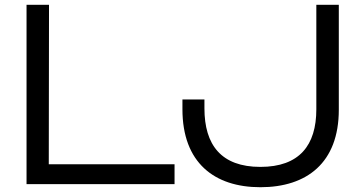

<svg xmlns="http://www.w3.org/2000/svg" viewBox="-20 -770 1519 803"><path d="M91 -750V0H710V-83H184L185 -750ZM743 -313C743 -90 876 13 1069 13C1263 13 1397 -89 1397 -311V-750H1303V-313C1303 -162 1232 -72 1069 -72C905 -72 835 -164 835 -317V-354H743Z"/></svg>

Font: Bounded Light
Style: Regular
Weight: 300
Designer: Vlad Churkin
Version: Version 3.0